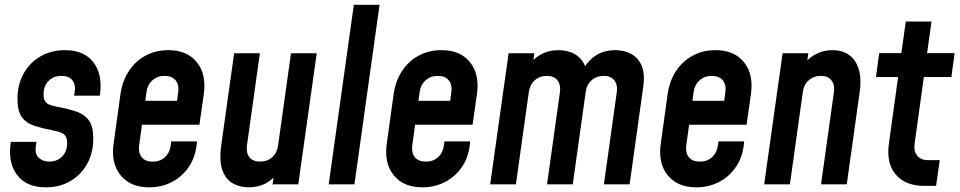

<svg xmlns="http://www.w3.org/2000/svg" viewBox="-20 -770 4008 802"><path d="M171.5 12.5Q92.5 12.5 53.5 -36.5Q14.5 -85.5 23.5 -165L25 -177.5H132.5L129.5 -157.5Q125 -127.5 141.8 -111.2Q158.5 -95 186 -95Q218 -95 239.2 -116Q260.5 -137 260.5 -172.5Q260.5 -191.5 253.8 -201.5Q247 -211.5 234.5 -216.2Q222 -221 204 -224.5Q158.5 -233.5 124.5 -244.2Q90.5 -255 71.8 -280Q53 -305 53 -356Q53 -417.5 79 -463.5Q105 -509.5 150 -535Q195 -560.5 251 -560.5Q330.5 -560.5 369 -511.2Q407.5 -462 398.5 -383L397 -370.5H289.5L292.5 -390.5Q296.5 -417 282.2 -435Q268 -453 236.5 -453Q204 -453 183 -432.2Q162 -411.5 162 -376Q162 -356.5 168.8 -346.5Q175.5 -336.5 188.2 -332Q201 -327.5 218.5 -324Q265 -315.5 298.8 -304Q332.5 -292.5 351 -267.5Q369.5 -242.5 369.5 -192Q369.5 -130.5 343.5 -84.5Q317.5 -38.5 272.8 -13Q228 12.5 171.5 12.5Z M603 12.5Q524.5 12.5 483.8 -37.8Q443 -88 454.5 -169.5L483.5 -378.5Q491.5 -433 518.8 -474Q546 -515 588.2 -537.8Q630.5 -560.5 683 -560.5Q761.5 -560.5 802 -510.5Q842.5 -460.5 831.5 -378.5L813 -249H557.5L571.5 -349H719.5L724.5 -386Q728.5 -416 713.5 -434.5Q698.5 -453 667.5 -453Q637.5 -453 616.8 -434.5Q596 -416 592 -386L561 -162Q557 -132 571.8 -113.5Q586.5 -95 617.5 -95Q649.5 -95 669.5 -114Q689.5 -133 693 -162L695.5 -179.5H803L802 -169.5Q796.5 -114 768.8 -73Q741 -32 698 -9.8Q655 12.5 603 12.5Z M1018.5 12.5Q983 12.5 953.5 -3.5Q924 -19.5 909.5 -57.5Q895 -95.5 904 -162L958 -547.5H1065.5L1011.5 -162Q1007.5 -131.5 1022 -113.2Q1036.5 -95 1066.5 -95Q1096.5 -95 1117 -113.2Q1137.5 -131.5 1141.5 -162L1195.5 -547.5H1303L1226 0H1118.5L1130 -80L1145.5 -55.5Q1124.5 -23.5 1092.5 -5.5Q1060.5 12.5 1018.5 12.5Z M1353 0 1458 -750H1565.5L1460.5 0Z M1744 12.5Q1665.5 12.5 1624.8 -37.8Q1584 -88 1595.5 -169.5L1624.5 -378.5Q1632.5 -433 1659.8 -474Q1687 -515 1729.2 -537.8Q1771.5 -560.5 1824 -560.5Q1902.5 -560.5 1943 -510.5Q1983.5 -460.5 1972.5 -378.5L1954 -249H1698.5L1712.5 -349H1860.5L1865.5 -386Q1869.5 -416 1854.5 -434.5Q1839.5 -453 1808.5 -453Q1778.5 -453 1757.8 -434.5Q1737 -416 1733 -386L1702 -162Q1698 -132 1712.8 -113.5Q1727.5 -95 1758.5 -95Q1790.5 -95 1810.5 -114Q1830.5 -133 1834 -162L1836.5 -179.5H1944L1943 -169.5Q1937.5 -114 1909.8 -73Q1882 -32 1839 -9.8Q1796 12.5 1744 12.5Z M2027.5 0 2104.5 -547.5H2212L2200.5 -467.5L2185 -492Q2206.5 -524.5 2239 -542.5Q2271.5 -560.5 2312.5 -560.5Q2342.5 -560.5 2368.5 -550Q2394.5 -539.5 2412 -516Q2429.5 -492.5 2432.5 -455L2405.5 -461Q2426.5 -507.5 2462.5 -534Q2498.5 -560.5 2550.5 -560.5Q2586 -560.5 2615.5 -545.2Q2645 -530 2659.8 -496.5Q2674.5 -463 2667 -408.5L2610 0H2502.5L2556.5 -386Q2560.5 -416 2546 -434.5Q2531.5 -453 2502 -453Q2471.5 -453 2451 -434.5Q2430.5 -416 2426.5 -386L2372.5 0H2265L2319 -386Q2323 -416 2308.5 -434.5Q2294 -453 2264.5 -453Q2234 -453 2213.5 -434.5Q2193 -416 2189 -386L2135 0Z M2888.5 12.5Q2810 12.5 2769.2 -37.8Q2728.5 -88 2740 -169.5L2769 -378.5Q2777 -433 2804.2 -474Q2831.5 -515 2873.8 -537.8Q2916 -560.5 2968.5 -560.5Q3047 -560.5 3087.5 -510.5Q3128 -460.5 3117 -378.5L3098.5 -249H2843L2857 -349H3005L3010 -386Q3014 -416 2999 -434.5Q2984 -453 2953 -453Q2923 -453 2902.2 -434.5Q2881.5 -416 2877.5 -386L2846.5 -162Q2842.5 -132 2857.2 -113.5Q2872 -95 2903 -95Q2935 -95 2955 -114Q2975 -133 2978.5 -162L2981 -179.5H3088.5L3087.5 -169.5Q3082 -114 3054.2 -73Q3026.5 -32 2983.5 -9.8Q2940.5 12.5 2888.5 12.5Z M3172 0 3249 -547.5H3356.5L3345 -465.5L3328 -487Q3350.5 -523 3384 -541.8Q3417.5 -560.5 3457 -560.5Q3521.5 -560.5 3552 -514Q3582.5 -467.5 3571 -386L3517 0H3409.5L3463.5 -386Q3467.5 -416 3453 -434.5Q3438.5 -453 3409 -453Q3378.5 -453 3358 -434.5Q3337.5 -416 3333.5 -386L3279.5 0Z M3841.5 6.5Q3762.5 6.5 3722 -40.5Q3681.5 -87.5 3693 -170.5L3731.5 -448.5H3639L3652.5 -548H3745L3763.5 -680H3871L3852.5 -548H3967.5L3954 -448.5H3839L3800.5 -170.5Q3796 -139 3811 -120Q3826 -101 3857 -101H3905.5L3890 6.5Z"/></svg>

Font: Mohave Light SemiBold
Style: Italic
Weight: 600
Italic angle: -8°
Version: Version 2.003